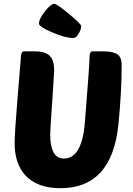

<svg xmlns="http://www.w3.org/2000/svg" viewBox="-20 -980 699 1010"><path d="M298 10Q175 10 112 -59Q57 -121 57 -227Q57 -280 72 -460L90 -680Q91 -710 107 -710H162Q221 -710 244 -684Q265 -661 265 -607L255 -449Q244 -294 244 -274Q244 -146 316 -146Q413 -146 427 -343Q451 -640 451 -679Q451 -710 467 -710H522Q583 -710 605 -688Q620 -672 620 -638Q620 -496 603 -326Q569 10 298 10ZM394 -804Q381 -780 366 -780Q323 -780 254 -810Q185 -839 185 -856Q185 -880 216 -920Q248 -960 265 -960Q279 -960 344 -906Q407 -853 407 -843Q407 -825 394 -804Z"/></svg>

Font: PoetsenOne
Style: Regular
Weight: 400
Designer: Rodrigo Fuenzalida, Pablo Impallari
Foundry: Pablo Impallari, Rodrigo Fuenzalida
Version: Version 1.000